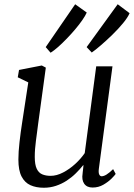

<svg xmlns="http://www.w3.org/2000/svg" viewBox="-20 -873 630 903"><path d="M186 10Q150 10 123.2 -2Q96.5 -14 81.5 -42.8Q66.5 -71.5 66.5 -122.5Q66.5 -140 67.8 -160.8Q69 -181.5 71.8 -204.8Q74.5 -228 77.5 -251.2Q80.5 -274.5 84 -295.5L113 -485.5L63.5 -509.5L69.5 -544L176.5 -565L195.5 -555L159.5 -291.5Q157 -270.5 154.2 -250.2Q151.5 -230 149 -211Q146.5 -192 145 -173Q143.5 -154 143.5 -135.5Q143.5 -98.5 152.8 -79.2Q162 -60 178.8 -53Q195.5 -46 218 -46Q246.5 -46 276.8 -61.8Q307 -77.5 333.8 -102Q360.5 -126.5 378.5 -153L432.5 -561H509L445 -80Q442.5 -61.5 446.5 -52.8Q450.5 -44 458 -44Q468 -44 481 -52Q494 -60 512 -77.5L524 -55Q520 -48.5 504.5 -33Q489 -17.5 466 -4.2Q443 9 415.5 9Q388.5 9 376 -9Q363.5 -27 368.5 -57Q368.5 -58.5 369 -62.8Q369.5 -67 370.2 -72.8Q371 -78.5 371.5 -84.5Q372 -90.5 372.5 -95.5L371.5 -96.5Q356 -77 336.5 -57.8Q317 -38.5 293.5 -23.2Q270 -8 243 1Q216 10 186 10ZM218 -625 195 -651.5 333.5 -853 388 -814Q381.5 -799 367.2 -778.5Q353 -758 334 -735.5Q315 -713 294.2 -691.5Q273.5 -670 253.8 -652.5Q234 -635 218 -625ZM411.5 -626 387.5 -651.5 533.5 -853 589.5 -811Q581 -791 558.8 -764Q536.5 -737 508 -709.2Q479.5 -681.5 453.2 -659Q427 -636.5 411.5 -626Z"/></svg>

Font: Merriweather 20pt Light
Style: Italic
Weight: 300
Italic angle: -7.8°
Version: Version 2.101